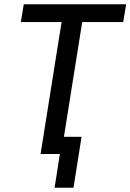

<svg xmlns="http://www.w3.org/2000/svg" viewBox="-20 -725 614 904"><path d="M237 159 262 0H171L270 -621H78L92 -705H574L560 -621H367L281 -81H364L326 159Z"/></svg>

Font: Nunito Sans 10pt Condensed SemiBold
Style: Italic
Weight: 600
Width: 3
Italic angle: -9°
Designer: Vernon Adams
Foundry: Vernon Adams
Version: Version 3.101;gftools[0.9.27]